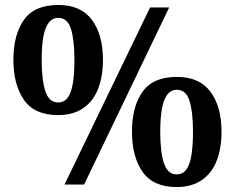

<svg xmlns="http://www.w3.org/2000/svg" viewBox="-20 -744 946 774"><path d="M240 0 585 -714H662L319 0ZM214 -280Q119 -280 76.5 -341.5Q34 -403 34 -503Q34 -604 76.5 -664Q119 -724 215 -724Q306 -724 350.5 -664Q395 -604 395 -503Q395 -436 375.5 -386Q356 -336 315.5 -308Q275 -280 214 -280ZM214 -331Q239 -331 253.5 -351Q268 -371 274 -410Q280 -449 280 -503Q280 -583 266 -627.5Q252 -672 215 -672Q191 -672 176 -652Q161 -632 154.5 -594.5Q148 -557 148 -503Q148 -421 163 -376Q178 -331 214 -331ZM692 10Q597 10 554.5 -51.5Q512 -113 512 -213Q512 -314 554.5 -374Q597 -434 693 -434Q784 -434 828.5 -374Q873 -314 873 -213Q873 -146 853.5 -96Q834 -46 793.5 -18Q753 10 692 10ZM692 -41Q717 -41 731.5 -61Q746 -81 752 -120Q758 -159 758 -213Q758 -293 744 -337.5Q730 -382 693 -382Q669 -382 654 -362Q639 -342 632.5 -304.5Q626 -267 626 -213Q626 -131 641 -86Q656 -41 692 -41Z"/></svg>

Font: Noto Rashi Hebrew
Style: Bold
Weight: 700
Version: Version 1.006